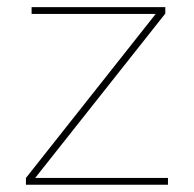

<svg xmlns="http://www.w3.org/2000/svg" viewBox="-20 -508 533 528"><path d="M441.9 0H51.3V-18.6L408.2 -469.7H66.9V-488.3H434.6V-470.7L76.7 -18.6H441.9Z"/></svg>

Font: Kumbh Sans Thin
Style: Regular
Weight: 250
Version: Version 1.004